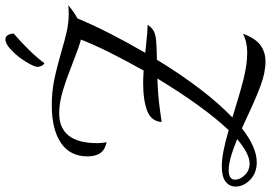

<svg xmlns="http://www.w3.org/2000/svg" viewBox="-194 -766 1022 725"><g transform="rotate(-90 317.5 -404.0)"><path d="M228 13 195 -2Q123 54 67 54Q26 54 0.5 29Q-25 4 -25 -26Q-25 -49 -6.5 -63.5Q12 -78 52 -78Q100 -78 188 -52Q276 -145 383 -321Q323 -320 253 -310L219 -305Q221 -344 260.5 -359.5Q300 -375 368 -375Q383 -375 413 -373Q495 -519 530 -610Q505 -616 447 -639Q384 -664 337.5 -678Q291 -692 252 -692Q139 -692 139 -548Q139 -526 143 -513Q115 -518 102 -536Q89 -554 89 -585Q89 -651 140 -685.5Q191 -720 282 -720Q332 -720 376.5 -711Q421 -702 480 -685Q530 -670 562.5 -663Q595 -656 628 -656Q650 -656 660 -658Q633 -635 610 -623Q562 -508 480 -367L509 -364Q565 -358 586 -358Q575 -342 562 -335Q549 -328 527 -326Q505 -324 454 -323Q342 -140 236 -38Q325 -10 380.5 4Q436 18 481 18Q521 18 552 2Q536 47 510 67Q484 87 447 87Q406 87 356 68.5Q306 50 228 13ZM154 -20Q76 -52 38 -52Q1 -52 1 -28Q1 -9 18.5 9Q36 27 62 27Q99 27 154 -20ZM427 -774Q427 -786 445.5 -816.5Q464 -847 488.5 -871Q513 -895 531 -895Q550 -895 553 -864Q479 -800 441 -748Q434 -751 430.5 -759.5Q427 -768 427 -774Z"/></g></svg>

Font: Dancing Script
Style: Regular
Weight: 400
Designer: Pablo Impallari
Foundry: Pablo Impallari
Version: Version 2.000